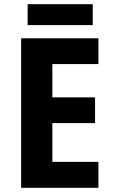

<svg xmlns="http://www.w3.org/2000/svg" viewBox="-20 -897 544 917"><path d="M450 0H81V-714H450V-591H230V-432H434V-309H230V-124H450ZM423 -877V-777H112V-877Z"/></svg>

Font: Noto Sans Bengali SemiCondensed
Style: Bold
Weight: 700
Width: 4
Designer: Jelle Bosma - Monotype Design Team
Foundry: Monotype Imaging Inc.
Version: Version 2.003